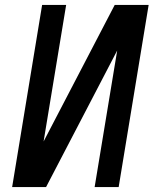

<svg xmlns="http://www.w3.org/2000/svg" viewBox="-20 -755 640 775"><path d="M29 0 150 -735H247L156 -184L443 -735H580L459 0H362L453 -551L166 0Z"/></svg>

Font: Iosevka Aile Medium
Style: Italic
Weight: 500
Italic angle: -9°
Designer: Belleve Invis
Foundry: Belleve Invis
Version: Version 31.1.0; ttfautohint (v1.8.4)